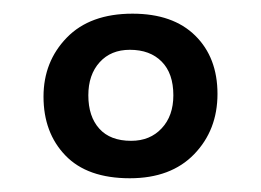

<svg xmlns="http://www.w3.org/2000/svg" viewBox="-20 -804 378 278"><path d="M168 -545.9Q106.4 -545.9 74.7 -578.9Q43 -611.8 43 -664.1Q43 -714.8 76.7 -749.5Q110.4 -784.2 171.9 -784.2Q230.5 -784.2 262.7 -752.4Q294.9 -720.7 294.9 -668Q294.9 -615.7 261.2 -580.8Q227.5 -545.9 168 -545.9ZM169.9 -600.1Q197.3 -600.1 214.1 -618.2Q231 -636.2 231 -666Q231 -697.8 214.1 -714.8Q197.3 -731.9 168 -731.9Q140.6 -731.9 124.3 -713.9Q107.9 -695.8 107.9 -666Q107.9 -635.3 123.8 -617.7Q139.6 -600.1 169.9 -600.1Z"/></svg>

Font: Literata Book Medium
Style: Regular
Weight: 500
Designer: Latin by Veronika Burian and Jose Scaglione. Greek by Irene Vlachou. Cyrillic by Vera Evstafieva
Foundry: TypeTogether
Version: Version 2.003;PS 002.003;hotconv 1.0.88;makeotf.lib2.5.64775